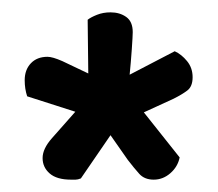

<svg xmlns="http://www.w3.org/2000/svg" viewBox="-20 -669 353 311"><path d="M57 -577Q65 -577 81 -570L123 -550L122 -637Q127 -641 137 -645Q147 -649 159 -649Q174 -649 184.5 -641.5Q195 -634 195 -617Q195 -611 193.5 -589.5Q192 -568 190 -548L263 -586Q274 -581 283 -570Q292 -559 292 -544Q292 -529 283.5 -522.5Q275 -516 261 -509L213 -487L271 -414Q268 -399 256 -388.5Q244 -378 229 -378Q214 -378 205.5 -387.5Q197 -397 187 -410L159 -450L111 -380Q106 -378 102.5 -378Q99 -378 95 -378Q72 -378 60.5 -388Q49 -398 49 -413Q49 -428 64 -445L102 -488L24 -513Q20 -525 20 -539Q20 -556 30 -566.5Q40 -577 57 -577Z"/></svg>

Font: Baloo Tammudu 2 Medium
Style: Regular
Weight: 500
Designer: Maithili Shingre, Omkar Shende and Ek Type
Foundry: Ek Type
Version: Version 1.640;hotconv 1.0.111;makeotfexe 2.5.65597; ttfautoh